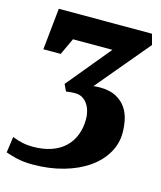

<svg xmlns="http://www.w3.org/2000/svg" viewBox="-117 -632 722 861"><g transform="rotate(15 244.0 -201.5)"><path d="M161.1 -235.4 328.6 -438.5H145.5L109.4 -360.8H28.8L48.8 -554.2H481.4L494.6 -505.4L288.1 -258.8Q294.4 -260.3 303 -260.7Q311.5 -261.2 317.4 -261.2Q364.3 -261.2 393.8 -245.4Q423.3 -229.5 440.2 -204.6Q457 -179.7 463.1 -149.7Q469.2 -119.6 469.2 -90.8Q469.2 -39.6 443.1 4.6Q417 48.8 370.1 81.3Q323.2 113.8 258.1 132.3Q192.9 150.9 114.3 150.9Q91.3 150.9 73.2 148.7Q55.2 146.5 40.3 143.1Q25.4 139.6 13.2 135.7Q1 131.8 -10.3 128.4L0 54.2Q24.9 64 47.4 68.8Q69.8 73.7 96.2 73.7Q144 73.7 181.2 60.8Q218.3 47.9 243.4 24.2Q268.6 0.5 281.7 -33.2Q294.9 -66.9 294.9 -107.9Q294.9 -126.5 290 -144.3Q285.2 -162.1 275.6 -176.3Q266.1 -190.4 251.7 -199Q237.3 -207.5 217.8 -207.5Q208 -207.5 197.5 -206.8Q187 -206.1 175.8 -204.1Z"/></g></svg>

Font: Merriweather UltraBold
Style: Italic
Weight: 900
Italic angle: -7°
Designer: Eben Sorkin ( eben@eyebytes.com )
Foundry: Eben Sorkin ( eben@eyebytes.com )
Version: Version 1.52; ttfautohint (v1.4.1)